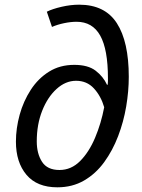

<svg xmlns="http://www.w3.org/2000/svg" viewBox="-20 -790 606 820"><path d="M225 10Q138 10 93 -43.5Q48 -97 48 -185Q48 -242 64 -300Q80 -358 111.5 -406.5Q143 -455 189.5 -484Q236 -513 297 -513Q356 -513 388.5 -488Q421 -463 437 -428H440Q441 -436 441 -443.5Q441 -451 441 -456Q441 -579 408 -638Q375 -697 307 -697Q282 -697 253.5 -691Q225 -685 202 -675L180 -740Q204 -752 243 -761Q282 -770 318 -770Q428 -770 479 -691Q530 -612 530 -462Q530 -401 519 -335.5Q508 -270 484.5 -208.5Q461 -147 425 -97.5Q389 -48 339 -19Q289 10 225 10ZM234 -64Q284 -64 322 -102Q360 -140 386 -201.5Q412 -263 425 -332Q411 -380 381 -412.5Q351 -445 305 -445Q260 -445 221.5 -410Q183 -375 160 -316.5Q137 -258 137 -186Q137 -134 159.5 -99Q182 -64 234 -64Z"/></svg>

Font: Noto IKEA Latin
Style: Italic
Weight: 400
Italic angle: -12°
Designer: Monotype Design Team
Foundry: Monotype Imaging Inc.
Version: Version 1.0